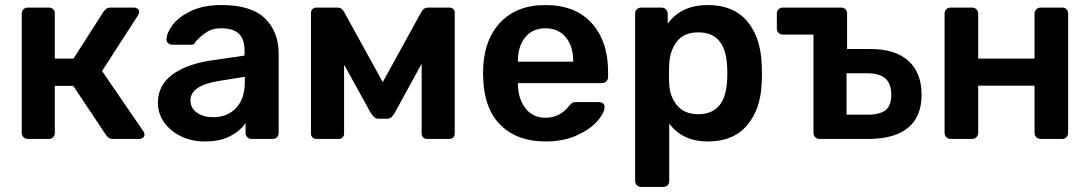

<svg xmlns="http://www.w3.org/2000/svg" viewBox="-20 -550 4317 760"><path d="M547 -31Q552 -24 552 -18Q552 -10 546 -5Q540 0 531 0H428Q418 0 412 -3.5Q406 -7 400 -15L270 -210H197V-24Q197 -14 190.5 -7Q184 0 173 0H90Q80 0 73 -7Q66 -14 66 -24V-496Q66 -507 73 -513.5Q80 -520 90 -520H173Q184 -520 190.5 -513.5Q197 -507 197 -496V-318H271L390 -504Q396 -512 402 -516Q408 -520 417 -520H509Q519 -520 525 -515Q531 -510 531 -502Q531 -499 526 -489L384 -269Z M790 10Q739 10 696.5 -10.5Q654 -31 629.5 -66Q605 -101 605 -143Q605 -211 660 -253Q715 -295 811 -310L948 -330V-351Q948 -394 926 -416Q904 -438 856 -438Q823 -438 803 -426Q783 -414 770.5 -401.5Q758 -389 754 -385Q750 -373 739 -373H661Q652 -373 645.5 -379Q639 -385 639 -395Q640 -420 663.5 -451.5Q687 -483 736 -506.5Q785 -530 857 -530Q975 -530 1029 -477Q1083 -424 1083 -338V-24Q1083 -14 1076.5 -7Q1070 0 1059 0H976Q966 0 959 -7Q952 -14 952 -24V-63Q930 -31 890 -10.5Q850 10 790 10ZM824 -86Q879 -86 914 -122Q949 -158 949 -226V-246L849 -230Q734 -212 734 -153Q734 -121 760.5 -103.5Q787 -86 824 -86Z M1760 -520Q1768 -520 1774 -514.5Q1780 -509 1780 -501V-21Q1780 -12 1774 -6Q1768 0 1759 0H1670Q1661 0 1655 -6Q1649 -12 1649 -21V-298L1543 -104Q1536 -92 1529.5 -86Q1523 -80 1512 -80H1479Q1468 -80 1461.5 -86Q1455 -92 1447 -104L1342 -294V-21Q1342 -12 1336 -6Q1330 0 1320 0H1232Q1223 0 1217 -6Q1211 -12 1211 -21V-501Q1211 -508 1217 -514Q1223 -520 1231 -520H1316Q1333 -520 1342 -503L1495 -225L1648 -503Q1657 -520 1675 -520Z M2140 10Q2028 10 1962.5 -54Q1897 -118 1893 -236L1892 -261Q1892 -386 1957.5 -458Q2023 -530 2139 -530Q2258 -530 2322.5 -458Q2387 -386 2387 -266V-245Q2387 -235 2380 -228Q2373 -221 2362 -221H2030V-213Q2032 -157 2060.5 -120.5Q2089 -84 2139 -84Q2196 -84 2232 -130Q2241 -141 2246 -143.5Q2251 -146 2263 -146H2351Q2360 -146 2366.5 -141Q2373 -136 2373 -127Q2373 -103 2344.5 -70.5Q2316 -38 2263 -14Q2210 10 2140 10ZM2249 -306V-308Q2249 -367 2219.5 -402.5Q2190 -438 2139 -438Q2088 -438 2059 -402.5Q2030 -367 2030 -308V-306Z M2518 190Q2508 190 2501 183.5Q2494 177 2494 166V-496Q2494 -507 2501 -513.5Q2508 -520 2518 -520H2598Q2609 -520 2616 -513Q2623 -506 2623 -496V-456Q2676 -530 2782 -530Q2883 -530 2937 -466.5Q2991 -403 2995 -296Q2996 -284 2996 -260Q2996 -236 2995 -224Q2992 -119 2937.5 -54.5Q2883 10 2782 10Q2682 10 2629 -61V166Q2629 177 2622.5 183.5Q2616 190 2605 190ZM2744 -98Q2851 -98 2858 -230Q2859 -240 2859 -260Q2859 -280 2858 -290Q2851 -422 2744 -422Q2687 -422 2659 -385Q2631 -348 2629 -295Q2628 -283 2628 -257Q2628 -231 2629 -218Q2631 -168 2660 -133Q2689 -98 2744 -98Z M3224 0Q3214 0 3207 -7Q3200 -14 3200 -24V-413H3079Q3069 -413 3062 -420Q3055 -427 3055 -437V-496Q3055 -507 3062 -513.5Q3069 -520 3079 -520H3309Q3320 -520 3326.5 -513.5Q3333 -507 3333 -496V-356H3425Q3525 -356 3576.5 -308.5Q3628 -261 3628 -175Q3628 -88 3574 -44Q3520 0 3416 0ZM3413 -96Q3463 -96 3485.5 -114Q3508 -132 3508 -175Q3508 -218 3485 -239Q3462 -260 3413 -260H3331V-96Z M3743 0Q3733 0 3726 -7Q3719 -14 3719 -24V-496Q3719 -507 3726 -513.5Q3733 -520 3743 -520H3828Q3838 -520 3845 -513Q3852 -506 3852 -496V-318H4075V-496Q4075 -506 4082 -513Q4089 -520 4099 -520H4184Q4195 -520 4201.5 -513.5Q4208 -507 4208 -496V-24Q4208 -14 4201.5 -7Q4195 0 4184 0H4099Q4089 0 4082 -7Q4075 -14 4075 -24V-211H3852V-24Q3852 -14 3845 -7Q3838 0 3828 0Z"/></svg>

Font: Rubik AZ
Style: Regular
Weight: 500
Designer: Hubert and Fischer
Foundry: Hubert & Fischer
Version: Version 2.000